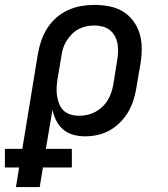

<svg xmlns="http://www.w3.org/2000/svg" viewBox="-65 -548 685 783"><path d="M0 215 13 135H-45V59H26L90 -331Q95 -358 104 -384Q113 -410 128.5 -434Q144 -458 166 -477Q188 -496 214 -507.5Q240 -519 267 -523.5Q294 -528 321 -528Q351 -528 381.5 -522Q412 -516 436.5 -501Q461 -486 478.5 -462.5Q496 -439 504.5 -410.5Q513 -382 513 -351Q513 -320 508 -289L491 -189Q487 -164 479 -139Q471 -114 457.5 -91Q444 -68 424.5 -48.5Q405 -29 381.5 -16Q358 -3 332.5 2.5Q307 8 282 8Q257 8 233.5 1.5Q210 -5 192.5 -20Q175 -35 164.5 -56Q154 -77 149 -100L122 59H228V135H110L97 215ZM257 -76Q274 -76 290.5 -79.5Q307 -83 322.5 -91Q338 -99 351.5 -111.5Q365 -124 374 -139Q383 -154 388.5 -170Q394 -186 397 -203L413 -303Q416 -320 416.5 -337.5Q417 -355 414 -371Q411 -387 403 -401.5Q395 -416 382 -426Q369 -436 352.5 -440Q336 -444 319 -444Q303 -444 286.5 -440.5Q270 -437 255 -429Q240 -421 227.5 -408Q215 -395 206 -380.5Q197 -366 192 -350Q187 -334 185 -317L170 -228Q167 -210 166 -192.5Q165 -175 167.5 -158Q170 -141 176 -125Q182 -109 194 -97.5Q206 -86 222.5 -81Q239 -76 257 -76Z"/></svg>

Font: Iosevka Etoile Medium Oblique
Style: Regular
Weight: 500
Italic angle: -9°
Designer: Belleve Invis
Foundry: Belleve Invis
Version: Version 15.5.2; ttfautohint (v1.8.4)